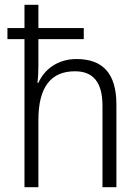

<svg xmlns="http://www.w3.org/2000/svg" viewBox="-20 -780 582 800"><path d="M140 -760H82V-663H11V-617H82V0H140V-280C140 -417 192 -483 292 -483C367 -483 407 -439 407 -339V0H465V-345C465 -474 408 -534 299 -534C220 -534 165 -491 140 -435H136C139 -459 140 -482 140 -509V-617H329V-663H140Z"/></svg>

Font: Noto Sans Bengali SemiCondensed Light
Style: Regular
Weight: 300
Width: 4
Designer: Joana Ranito - Universal Thirst; Jelle Bosma - Monotype Design Team
Foundry: Universal Thirst ehf.
Version: Version 3.000